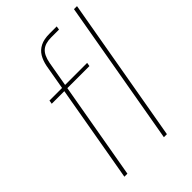

<svg xmlns="http://www.w3.org/2000/svg" viewBox="-214 -809 897 897"><g transform="rotate(-45 234.5 -360.0)"><path d="M62 0 171 -623Q177 -653 190 -674.5Q203 -696 226.5 -708Q250 -720 287 -720H335L332 -702H280Q241 -702 220 -684Q199 -666 191 -623L82 0ZM63 -481 66 -499H315L312 -481ZM323 0 449 -720H469L343 0Z"/></g></svg>

Font: DM Sans 20pt Thin
Style: Italic
Weight: 250
Italic angle: -10°
Version: Version 4.004;gftools[0.9.30]